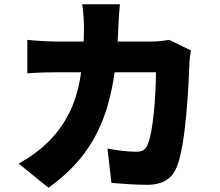

<svg xmlns="http://www.w3.org/2000/svg" viewBox="-20 -831 1040 906"><path d="M778 -643C750 -638 720 -635 695 -635H535C537 -661 538 -689 539 -717C540 -741 543 -787 546 -811H368C372 -787 376 -736 376 -714C376 -687 376 -661 375 -635H250C212 -635 155 -638 109 -643V-485C155 -489 219 -490 250 -490H363C345 -364 303 -260 216 -170C170 -122 115 -85 68 -59L209 55C394 -78 485 -237 521 -490H716C716 -381 702 -207 678 -152C668 -127 657 -115 623 -115C585 -115 534 -121 487 -130L506 32C553 36 613 41 675 41C751 41 793 10 815 -45C857 -150 870 -423 874 -538C874 -548 878 -577 881 -593Z"/></svg>

Font: Noto Sans T Chinese Black
Style: Bold
Weight: 900
Designer: Ryoko NISHIZUKA (kana & ideographs); Paul D. Hunt (Latin, Greek & Cyrillic); Wenlong ZHANG (bopomofo); Sandoll Communica
Foundry: Adobe Systems Incorporated
Version: Version 1.000;PS 1;hotconv 1.0.78;makeotf.lib2.5.61930